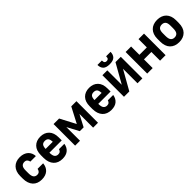

<svg xmlns="http://www.w3.org/2000/svg" viewBox="288 -2021 3335 3335"><g transform="rotate(-45 1955.0 -354.0)"><path d="M265 9Q316 9 354.5 -4.5Q393 -18 419.5 -43Q446 -68 461 -102Q476 -136 479 -176H343Q338 -147 320 -126.5Q302 -106 265 -106Q223 -106 199.5 -135.5Q176 -165 176 -237V-303Q176 -369 199.5 -396.5Q223 -424 265 -424Q302 -424 320 -403.5Q338 -383 343 -354H479Q477 -393 462.5 -427Q448 -461 421 -486Q394 -511 355 -525Q316 -539 265 -539Q214 -539 172.5 -523Q131 -507 102 -476.5Q73 -446 57 -402.5Q41 -359 41 -303V-237Q41 -178 57 -132Q73 -86 102 -54.5Q131 -23 172.5 -7Q214 9 265 9Z M775 9Q724 9 682.5 -7Q641 -23 612 -54.5Q583 -86 567 -132Q551 -178 551 -237V-303Q551 -417 610.5 -478Q670 -539 770 -539Q870 -539 929.5 -478Q989 -417 989 -302V-229H686Q687 -155 710.5 -127Q734 -99 775 -99Q808 -99 825 -115.5Q842 -132 847 -155H979Q968 -80 917 -35.5Q866 9 775 9ZM774 -431Q732 -431 710.5 -408Q689 -385 686 -322H862Q859 -385 837.5 -408Q816 -431 774 -431Z M1089 -530H1225L1375 -245L1524 -530H1651V0H1531V-336L1418 -120H1324L1209 -336V0H1089Z M1975 9Q1924 9 1882.5 -7Q1841 -23 1812 -54.5Q1783 -86 1767 -132Q1751 -178 1751 -237V-303Q1751 -417 1810.5 -478Q1870 -539 1970 -539Q2070 -539 2129.5 -478Q2189 -417 2189 -302V-229H1886Q1887 -155 1910.5 -127Q1934 -99 1975 -99Q2008 -99 2025 -115.5Q2042 -132 2047 -155H2179Q2168 -80 2117 -35.5Q2066 9 1975 9ZM1974 -431Q1932 -431 1910.5 -408Q1889 -385 1886 -322H2062Q2059 -385 2037.5 -408Q2016 -431 1974 -431Z M2289 -530H2409V-174L2610 -530H2741V0H2621V-356L2420 0H2289ZM2515 -574Q2428 -574 2391 -612Q2354 -650 2354 -717H2463Q2463 -679 2476 -664.5Q2489 -650 2514.6 -650Q2541 -650 2554 -664.5Q2567 -679 2567 -717H2676Q2676 -650 2639 -612Q2602 -574 2515 -574Z M2859 -530H2994V-326H3176V-530H3311V0H3176V-214H2994V0H2859Z M3640 9Q3534 9 3472.5 -53.8Q3411 -116.6 3411 -237V-303Q3411 -358.6 3427 -402.4Q3443.1 -446.2 3472.5 -476.6Q3502 -507 3544.5 -523Q3587 -539 3640 -539Q3693.1 -539 3735.5 -523Q3778 -507 3807.5 -476.6Q3836.9 -446.2 3853 -402.4Q3869 -358.6 3869 -303V-237Q3869 -116.6 3807.5 -53.8Q3746 9 3640 9ZM3640 -106Q3685 -106 3709.5 -135.5Q3734 -165 3734 -237V-303Q3734 -369 3709.5 -396.5Q3685 -424 3640 -424Q3595 -424 3570.5 -396.5Q3546 -369 3546 -303V-237Q3546 -165 3570.5 -135.5Q3595 -106 3640 -106Z"/></g></svg>

Font: Golos UI VF
Style: Regular
Weight: 400
Designer: A.Korolkova, Vitaly Kuzmin
Foundry: ParaType Ltd
Version: Version 2.000